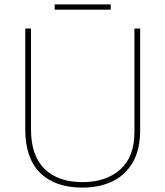

<svg xmlns="http://www.w3.org/2000/svg" viewBox="-20 -844 752 874"><path d="M618 -252Q618 -163 584.5 -105Q551 -47 492 -18.5Q433 10 355 10Q231 10 163 -57Q95 -124 95 -254V-714H121V-256Q121 -136 182.5 -75.5Q244 -15 356 -15Q463 -15 527.5 -72.5Q592 -130 592 -244V-714H618ZM484 -824V-800H229V-824Z"/></svg>

Font: Noto Sans Myanmar Thin
Style: Regular
Weight: 100
Designer: Monotype Design Team
Foundry: Monotype Imaging Inc.
Version: Version 2.107; ttfautohint (v1.8.4.7-5d5b)